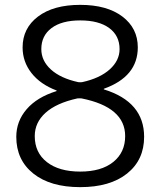

<svg xmlns="http://www.w3.org/2000/svg" viewBox="-20 -760 660 790"><path d="M298 -355Q212 -336 167.5 -296Q123 -256 123 -200Q123 -132 173 -93Q223 -54 310 -54Q397 -54 446 -93.5Q495 -133 495 -200Q495 -319 316 -355Q307 -356 298 -355ZM150 -558Q150 -510 189.5 -474Q229 -438 302 -422Q310 -421 318 -422Q391 -438 431.5 -474.5Q472 -511 472 -558Q472 -613 429.5 -644.5Q387 -676 310 -676Q234 -676 192 -644.5Q150 -613 150 -558ZM47 -197Q47 -261 89.5 -310.5Q132 -360 212 -385Q213 -385 213 -387Q213 -388 212 -388Q146 -413 109.5 -459.5Q73 -506 73 -565Q73 -644 136.5 -692Q200 -740 310 -740Q420 -740 483.5 -692Q547 -644 547 -565Q547 -445 408 -395Q407 -395 407 -393Q407 -392 408 -392Q573 -341 573 -197Q573 -102 503 -46Q433 10 310 10Q187 10 117 -46Q47 -102 47 -197Z"/></svg>

Font: Rounded Mplus 1c
Style: Regular
Weight: 400
Version: Version 1.059.20150529